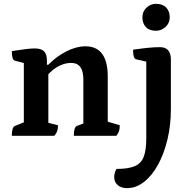

<svg xmlns="http://www.w3.org/2000/svg" viewBox="-20 -701 985 991"><path d="M41 0Q41 -45.5 57 -50.9L114 -73.9L103 -56.9V-388.3L114.5 -372.8L56.4 -387.9Q41 -391.8 41 -437.3Q88.5 -444.6 114.9 -447.8Q141.4 -451 158.9 -451Q192.6 -451 207.4 -436.2Q222.2 -421.4 222.2 -388.3V-364.4L217.1 -367H229.5Q273.1 -411.2 323.9 -436.6Q374.7 -462 421 -462Q536.1 -462 536.1 -305.5V-61.9L524.6 -76.3L598.1 -54.6Q598.1 -36.4 594.4 -24.6Q590.8 -12.9 580.3 0H361Q361 -45.5 377 -50.9L420.2 -67.2L410.2 -50.2V-291.3Q410.2 -376.2 347.3 -376.2Q320.9 -376.2 296.6 -365.8Q272.3 -355.4 253.3 -340.2Q234.4 -325 223.7 -311L229.5 -328.2V-55.7L217.5 -70.1L279.2 -54.6Q279.2 -36.4 275.2 -24.6Q271.3 -12.9 260.3 0ZM635.5 270Q605.7 270 587.5 254.5Q569.4 239 569.4 212.4Q569.4 203.7 572.5 191.7Q575.7 179.6 581.5 170.9Q641.7 170.9 675.1 156.9Q708.5 142.8 721.7 108.5Q735 74.3 735 13V-395.4L747 -380.4L682.3 -395Q666.8 -398.4 666.8 -444.5Q714.3 -451.3 745.7 -454.4Q777.2 -457.6 805.6 -457.6Q862 -457.6 862 -393.8V-137.4Q862 -54.1 844.1 19.8Q826.2 93.7 795.3 149.8Q764.4 205.9 723.4 237.9Q682.4 270 635.5 270ZM784.8 -542.2Q750.9 -542.2 733 -561.3Q715 -580.4 715 -611.5Q715 -642.2 736.4 -661.7Q757.7 -681.3 784.9 -681.3Q819.2 -681.3 837.6 -662.1Q856.1 -643 856.1 -611.5Q856.1 -581.8 834.4 -562Q812.7 -542.2 784.8 -542.2Z"/></svg>

Font: Petrona
Style: Regular
Weight: 400
Designer: Ringo R. Seeber
Foundry: Ringo R. Seeber
Version: Version 2.001; ttfautohint (v1.8.3)